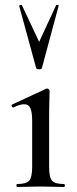

<svg xmlns="http://www.w3.org/2000/svg" viewBox="-20 -750 310 770"><path d="M49 0Q46 0 46 -6Q46 -12 49 -12Q85 -12 97 -25.5Q109 -39 109 -81V-265Q109 -300 102 -316Q95 -332 77 -332Q69 -332 58.5 -329Q48 -326 34 -319Q30 -318 27.5 -323.5Q25 -329 29 -331L165 -394Q168 -395 169 -395Q172 -395 175.5 -392Q179 -389 179 -385Q179 -376 178 -346Q177 -316 177 -267V-81Q177 -39 188.5 -25.5Q200 -12 237 -12Q240 -12 240 -6Q240 0 237 0Q219 0 194.5 -1Q170 -2 143 -2Q116 -2 92 -1Q68 0 49 0ZM57 -726Q56 -729 61.5 -730Q67 -731 68 -729L137 -582L205 -729Q206 -731 211.5 -730Q217 -729 215 -726L148 -477Q147 -472 137 -472Q127 -472 125 -477Z"/></svg>

Font: Cormorant Garamond Light Medium
Style: Regular
Weight: 500
Version: Version 4.001